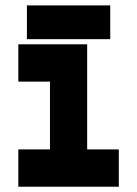

<svg xmlns="http://www.w3.org/2000/svg" viewBox="-20 -708 520 728"><path d="M49.5 0V-141.5H169.5V-398.5H49.5V-540H310.5V-141.5H430.5V0ZM82 -559.5V-687.5H398V-559.5Z"/></svg>

Font: Tourney Condensed Black
Style: Regular
Weight: 900
Width: 3
Designer: Tyler Finck
Foundry: Etcetera Type Co
Version: Version 1.010; ttfautohint (v1.8.3)